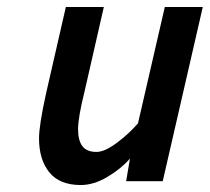

<svg xmlns="http://www.w3.org/2000/svg" viewBox="-20 -520 602 551"><path d="M92 -123Q92 -160 112 -251L169 -500H278L223 -259Q204 -183 204 -149Q204 -117 216.5 -100.5Q229 -84 257 -84Q280 -84 314.5 -109.5Q349 -135 376 -166L453 -500H562L447 0H342L353 -65Q328 -36 288.5 -12.5Q249 11 212 11Q151 11 121.5 -25.5Q92 -62 92 -123Z"/></svg>

Font: Cairo SemiBold
Style: Italic
Weight: 600
Italic angle: -13°
Designer: Mohamed Gaber, Accademia di Belle Arti di Urbino and others
Foundry: Kief Type Foundry, Accademia di Belle Arti di Urbino and others
Version: Version 3.011